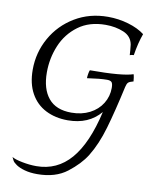

<svg xmlns="http://www.w3.org/2000/svg" viewBox="-115 -797 1025 1294"><g transform="rotate(10 397.5 -149.5)"><path d="M754 -362Q756 -358 759 -340Q762 -322 762 -314Q735 -307 726.5 -298.5Q718 -290 713 -268Q675 -95 640.5 23.5Q606 142 554 226Q513 292 434 353Q355 414 230 414Q181 414 144 403.5Q107 393 86 378.5Q65 364 59 353L47 329Q67 342 118 352Q169 362 215 362Q357 362 450.5 253.5Q544 145 594 -75Q513 21 370 21Q285 21 219 -12.5Q153 -46 116 -112.5Q79 -179 79 -274Q79 -392 135.5 -492.5Q192 -593 292 -653Q392 -713 518 -713Q590 -713 658 -693Q726 -673 770 -639Q746 -573 733 -489Q727 -489 718.5 -487.5Q710 -486 706 -484Q706 -489 704 -515.5Q702 -542 700 -555Q690 -611 635 -634Q580 -657 512 -657Q400 -657 324.5 -601Q249 -545 212.5 -457.5Q176 -370 176 -273Q176 -160 228 -97Q280 -34 385 -34Q456 -34 510.5 -62Q565 -90 595 -138.5Q625 -187 625 -245Q625 -275 616 -284.5Q607 -294 585 -294Q537 -294 449 -281Q449 -293 452 -311Q455 -329 459 -337Q681 -337 754 -362Z"/></g></svg>

Font: Charmonman
Style: Bold
Weight: 700
Designer: Ekaluck Peanpanawate
Foundry: Cadson Demak Co.,Ltd.
Version: Version 1.000; ttfautohint (v1.6)